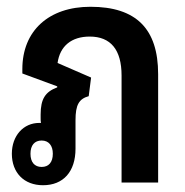

<svg xmlns="http://www.w3.org/2000/svg" viewBox="-20 -539 547 567"><path d="M107 8C167 8 203 -32 203 -100V-184C203 -229 213 -247 242 -255L249 -310L150 -353C157 -403 191 -431 245 -431C307 -431 339 -392 339 -316V0H447V-320C447 -454 382 -519 247 -519C124 -519 46 -448 46 -335V-322L149 -284V-281C114 -268 100 -247 100 -201V-191C100 -185 100 -180 101 -176C99 -176 98 -176 96 -176C49 -176 15 -138 15 -85C15 -29 51 8 107 8ZM103 -46C82 -46 70 -60 70 -85C70 -110 82 -124 103 -124C124 -124 136 -109 136 -85C136 -60 124 -46 103 -46Z"/></svg>

Font: Noto Sans Thai Looped UI Narrow Medium
Style: Regular
Weight: 500
Width: 4
Designer: Cadson Demak Team
Foundry: Cadson Demak Co., Ltd.
Version: Version 1.000